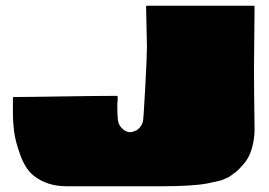

<svg xmlns="http://www.w3.org/2000/svg" viewBox="-20 -649 937 669"><path d="M703 -10Q653 0 538 0H212Q143 0 96 -38Q68 -61 50.5 -109.5Q33 -158 29 -191.5Q25 -225 25 -250V-308Q25 -311 28 -311Q75 -311 197.5 -313Q320 -315 387 -315Q390 -315 390 -311Q390 -308 390 -300V-299Q388 -290 389 -258.5Q390 -227 394 -218Q399 -207 407.5 -199.5Q416 -192 425.5 -189.5Q435 -187 446 -191Q469 -198 478 -225Q480 -233 486 -342.5Q492 -452 492 -488Q491 -545 489 -626Q489 -629 492 -629H864Q867 -629 867 -625Q866 -479 865 -408Q865 -350 867 -197Q867 -164 857 -130Q847 -96 826 -74Q818 -65 811 -58Q804 -51 796 -45.5Q788 -40 783 -36Q778 -32 769.5 -28.5Q761 -25 757 -23Q753 -21 744 -19Q735 -17 731.5 -16Q728 -15 717 -13Q706 -11 703 -10Z"/></svg>

Font: Cubao Free Wide
Style: Wide
Weight: 400
Designer: Aaron Amar
Version: Version 001.001